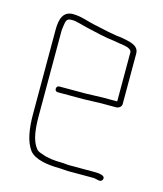

<svg xmlns="http://www.w3.org/2000/svg" viewBox="-88 -584 572 674"><g transform="rotate(15 198.5 -246.5)"><path d="M190 -3C165 -3 138 -6 119 -14C110 -17 101 -19 96 -27C75 -52 71 -96 71 -142V-449C71 -454 72 -460 73 -468C76 -485 76 -496 95 -496C101 -496 106 -496 110 -495C122 -492 140 -488 154 -484C190 -476 224 -467 261 -463L278 -460C292 -458 324 -455 324 -439V-261H271C258 -261 223 -259 209 -259H114C108 -259 104 -254 104 -248C104 -242 108 -238 114 -238H209C223 -238 258 -240 271 -240H325C335 -240 345 -247 345 -257V-440C345 -472 309 -475 282 -481L264 -483C259 -484 253 -485 247 -486C226 -489 205 -495 184 -499C155 -504 127 -517 95 -517C59 -517 50 -486 50 -449V-142C50 -90 57 -43 79 -14C99 11 147 18 190 18C200 18 210 20 220 20H312C325 20 342 31 347 16C352 1 327 -1 312 -1H220C209 -1 201 -3 190 -3Z"/></g></svg>

Font: Electronic
Style: Thn
Weight: 100
Version: Version 1.011